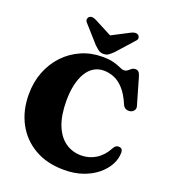

<svg xmlns="http://www.w3.org/2000/svg" viewBox="-166 -1049 1052 1189"><g transform="rotate(20 360.0 -454.5)"><path d="M691.5 -201.5Q691.5 -161.5 670.8 -122.2Q650 -83 611 -50.8Q572 -18.5 517 0.8Q462 20 393.5 20Q281.5 20 200 -26.8Q118.5 -73.5 74 -156.2Q29.5 -239 29.5 -346.5Q29.5 -427 56 -495Q82.5 -563 130.2 -613.5Q178 -664 241.8 -692Q305.5 -720 379.5 -720Q426 -720 455 -712Q484 -704 501.5 -695.5Q519 -687 531 -687Q545.5 -687 555 -695Q564.5 -703 574.2 -710.5Q584 -718 599 -718Q611 -718 619 -710Q627 -702 632.5 -683.5L684 -505.5Q688.5 -490 680.2 -478Q672 -466 657 -462Q640.5 -458.5 626.8 -464.5Q613 -470.5 605.5 -488Q580 -548.5 549.2 -582Q518.5 -615.5 485.2 -629Q452 -642.5 417.5 -642.5Q381 -642.5 352.2 -625Q323.5 -607.5 303.5 -574.2Q283.5 -541 272.8 -494.2Q262 -447.5 262 -388.5Q262 -292.5 287.5 -228.5Q313 -164.5 358.5 -132.5Q404 -100.5 463.5 -100.5Q515.5 -100.5 559.2 -127.8Q603 -155 631 -207.5Q639.5 -223.5 649.2 -228.2Q659 -233 670.5 -231Q682 -229 686.8 -221.2Q691.5 -213.5 691.5 -201.5ZM426 -835.5 264.5 -919.5Q234 -936.5 215.5 -922Q209 -916 208 -905Q207 -894 219 -882L316 -773Q332 -758 345 -748.2Q358 -738.5 378 -738.5Q398 -738.5 411.2 -748.2Q424.5 -758 440 -773L537.5 -882Q550 -894 549 -905Q548 -916 541 -922Q522.5 -936.5 491.5 -919.5L330 -835.5Z"/></g></svg>

Font: Fraunces Black
Style: Regular
Weight: 900
Version: Version 1.000;[b76b70a41]